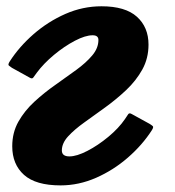

<svg xmlns="http://www.w3.org/2000/svg" viewBox="-20 -558 543 596"><path d="M172 -91Q172 -72.5 195.5 -72.5Q218 -72.5 251 -89.5Q284 -106.5 316.2 -133.2Q348.5 -160 368 -188.5Q374.5 -198.5 378 -203.5Q381.5 -208.5 389 -204L444.5 -173.5Q451 -169.5 454.2 -166.5Q457.5 -163.5 451.5 -154Q422 -108 377.2 -69Q332.5 -30 278.5 -6.2Q224.5 17.5 168 17.5Q91 17.5 54.5 -15.2Q18 -48 18 -104Q18 -146.5 37.2 -180.5Q56.5 -214.5 87 -242.5Q117.5 -270.5 151.8 -294.5Q186 -318.5 216.5 -340.8Q247 -363 266.2 -385.8Q285.5 -408.5 285.5 -434Q285.5 -448.5 267.5 -448.5Q245 -448.5 212.5 -431.5Q180 -414.5 147.8 -387.8Q115.5 -361 94 -332Q87 -322.5 83.5 -317.5Q80 -312.5 73 -316.5L17 -347.5Q11 -351.5 7.5 -354.5Q4 -357.5 10 -367Q39.5 -413 84.2 -452Q129 -491 183 -514.8Q237 -538.5 295 -538.5Q369 -538.5 405 -506Q441 -473.5 441 -419.5Q441 -377 421.8 -342.2Q402.5 -307.5 371.8 -278.5Q341 -249.5 306.8 -224.8Q272.5 -200 241.8 -178Q211 -156 191.5 -134.8Q172 -113.5 172 -91Z"/></svg>

Font: Besley* Heavy
Style: Italic
Weight: 800
Italic angle: -13°
Designer: Owen Earl
Foundry: indestructible type*
Version: Version 3.000; ttfautohint (v1.8.3)